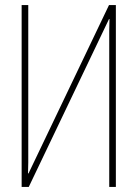

<svg xmlns="http://www.w3.org/2000/svg" viewBox="-20 -734 540 754"><path d="M65 0V-714H91V-137Q91 -112 91 -96Q91 -80 90 -53H92L408 -714H435V0H409V-564Q409 -595 409 -614Q409 -633 410 -659H408L93 0Z"/></svg>

Font: Noto Sans Mono ExtraCondensed Thin
Style: Regular
Weight: 100
Width: 2
Designer: Monotype Design Team
Foundry: Monotype Imaging Inc.
Version: Version 2.014; ttfautohint (v1.8.4.7-5d5b)